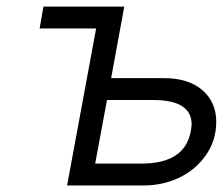

<svg xmlns="http://www.w3.org/2000/svg" viewBox="-20 -567 681 587"><path d="M185.1 0 273.9 -480H101.1L112.8 -546.9H359.9L319.8 -328.1H481Q556.2 -328.1 598.6 -291.5Q641.1 -254.9 641.1 -194.8Q641.1 -137.2 609.1 -92Q577.1 -46.9 527.1 -23.4Q477.1 0 419.9 0ZM271 -66.9H413.1Q543.9 -66.9 563 -164.1Q563 -165.5 564.5 -173.8Q565.9 -182.1 565.9 -186Q565.9 -261.2 449.2 -261.2H307.1Z"/></svg>

Font: Involve
Style: Italic
Weight: 400
Italic angle: -10.5°
Designer: Stefan Peev
Foundry: Context Ltd.
Version: Version 1.001